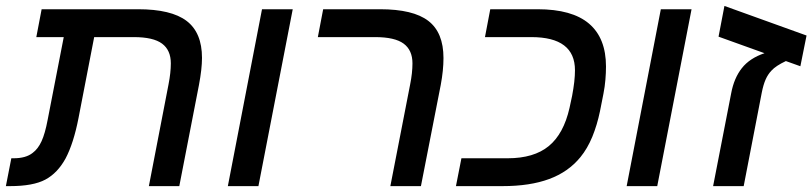

<svg xmlns="http://www.w3.org/2000/svg" viewBox="-40 -633 2763 653"><path d="M183.1 -94.2Q155.8 -44.4 114.3 -22.2Q72.8 0 -5.9 0H-20L-1.5 -94.7H6.3Q47.9 -94.7 70.8 -112.8Q89.4 -126.5 101.3 -152.6Q113.3 -178.7 122.1 -225.6L176.8 -506.8H83.5L101.6 -601.6H429.2Q542.5 -601.6 594.7 -561.8Q647 -522 647 -436Q647 -398.9 636.7 -344.2L569.8 0H466.3L533.2 -346.2Q541 -386.2 541 -417.5Q541 -462.4 511.2 -484.6Q481.4 -506.8 415 -506.8H280.3L227.1 -231.9Q210.4 -146 183.1 -94.2Z M955.6 -601.6 838.9 0H734.9L851.1 -601.6Z M1459 -344.2 1391.6 0H1287.6L1355 -346.2Q1362.8 -385.3 1362.8 -417.5Q1362.8 -462.4 1332.8 -484.6Q1302.7 -506.8 1235.8 -506.8H1041L1059.1 -601.6H1252.4Q1365.2 -601.6 1416.7 -562Q1468.3 -522.5 1468.3 -435.5Q1468.3 -394 1459 -344.2Z M2000.5 -254.4Q1990.7 -207.5 1974.4 -167.7Q1958 -127.9 1934.1 -98.6Q1893.1 -48.3 1827.9 -24.2Q1762.7 0 1668.9 0H1510.7L1529.3 -94.7H1686.5Q1775.9 -94.7 1826.4 -136.2Q1877 -177.7 1897 -266.1L1905.8 -307.1Q1910.6 -332.5 1913.1 -354.5Q1915.5 -376.5 1915.5 -394Q1915.5 -506.8 1767.1 -506.8H1609.4L1627.4 -601.6H1788.1Q1905.8 -601.6 1963.4 -552.5Q2021 -503.4 2021 -406.7Q2021 -385.3 2019 -361.8Q2017.1 -338.4 2012.2 -313.5Z M2312 -601.6 2195.3 0H2091.3L2207.5 -601.6Z M2550.8 -317.9 2489.3 0H2385.3L2446.8 -315.9Q2456.5 -367.7 2483.2 -401.4Q2509.8 -435.1 2560.1 -452.1L2403.8 -508.3L2423.8 -612.8L2703.1 -512.2L2682.1 -407.7L2632.8 -425.3Q2598.6 -409.2 2584 -393.1Q2571.8 -380.4 2564 -362.8Q2556.2 -345.2 2550.8 -317.9Z"/></svg>

Font: Arimo Medium
Style: Italic
Weight: 500
Italic angle: -12°
Designer: Steve Matteson
Foundry: Monotype Imaging Inc.
Version: Version 1.33